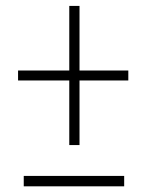

<svg xmlns="http://www.w3.org/2000/svg" viewBox="-20 -639 505 659"><path d="M420.4 -397V-362.8H42V-397ZM252.9 -618.7V-141.1H217.8V-618.7ZM406.2 -35.2V0.5H61.5V-35.2Z"/></svg>

Font: Roboto Condensed ExtraLight
Style: Regular
Weight: 250
Designer: Christian Robertson
Foundry: Google
Version: Version 3.008; 2023